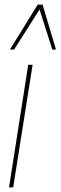

<svg xmlns="http://www.w3.org/2000/svg" viewBox="-20 -810 262 830"><path d="M37 0H19L102 -530H121ZM23 -596 143 -790H164L222 -596H206L151 -769L41 -596Z"/></svg>

Font: Georama SemiCondensed Thin
Style: Italic
Weight: 100
Width: 4
Italic angle: -9°
Designer: Jean-Baptiste Levee
Foundry: Production Type
Version: Version 1.000